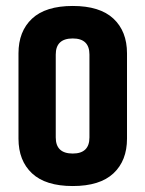

<svg xmlns="http://www.w3.org/2000/svg" viewBox="-20 -614 488 644"><path d="M42 -435Q42 -509 87.5 -551.5Q133 -594 224 -594Q315 -594 360.5 -551.5Q406 -509 406 -435V-149Q406 -75 360.5 -32.5Q315 10 224 10Q133 10 87.5 -32.5Q42 -75 42 -149ZM280 -431Q280 -485 224 -485Q167 -485 167 -431V-153Q167 -99 224 -99Q280 -99 280 -153Z"/></svg>

Font: Khand ExtraBold
Style: Regular
Weight: 800
Designer: Sanchit Sawaria and Jyotish Sonowal (Devanagari), Satya Rajpurohit (Latin)
Foundry: Indian Type Foundry
Version: Version 2.000;PS 1.0;hotconv 1.0.79;makeotf.lib2.5.61930